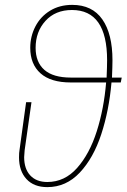

<svg xmlns="http://www.w3.org/2000/svg" viewBox="-20 -757 519 787"><path d="M475 -419H437Q427 -304 395 -206.5Q363 -109 307 -49.5Q251 10 174 10Q119 10 88.5 -23Q58 -56 58 -112Q58 -132 60 -142L87 -338H109L81 -141Q79 -121 79 -113Q79 -65 104 -38Q129 -11 174 -11Q245 -11 296 -68.5Q347 -126 376.5 -218.5Q406 -311 415 -419H270Q188 -419 146 -456.5Q104 -494 104 -561Q104 -608 125 -648.5Q146 -689 185 -713Q224 -737 276 -737Q358 -737 399.5 -677.5Q441 -618 441 -510Q441 -487 439 -439H479ZM417 -439Q419 -487 419 -510Q419 -716 275 -716Q207 -716 166.5 -671.5Q126 -627 126 -561Q126 -502 162 -470.5Q198 -439 271 -439Z"/></svg>

Font: Fira Sans Condensed Thin
Style: Italic
Weight: 250
Width: 3
Italic angle: -8°
Designer: Carrois Corporate & Edenspiekermann AG
Foundry: Carrois Corporate GbR & Edenspiekermann AG
Version: Version 4.203